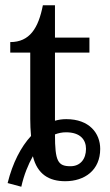

<svg xmlns="http://www.w3.org/2000/svg" viewBox="-20 -679 419 730"><path d="M9 17 61 31C71 -14 87 -53 105 -85C122 -16 167 10 228 10C302 10 361 -32 361 -113C361 -172 320 -226 232 -226C217 -226 203 -224 189 -220V-479H320V-536H189V-659H143C126 -572 93 -519 19 -519V-479H95V-227C95 -205 96 -184 98 -162C60 -121 28 -60 9 17ZM248 -47C200 -47 189 -66 189 -168C202 -173 216 -176 231 -176C286 -176 307 -147 307 -113C307 -75 286 -47 248 -47Z"/></svg>

Font: Noto Serif
Style: Regular
Weight: 400
Designer: Monotype Design Team
Foundry: Monotype Imaging Inc.
Version: Version 2.015